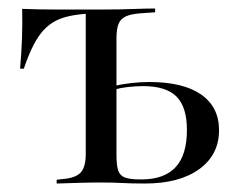

<svg xmlns="http://www.w3.org/2000/svg" viewBox="-20 -433 559 453"><path d="M182.3 -206.5V-407.3L187.9 -401.6H216.9Q162.1 -401.6 129 -391.1Q96 -380.6 75 -352.4Q54 -324.2 36.3 -271H27.4Q30.6 -308.1 31.9 -342.7Q33.1 -377.4 32.3 -412.1Q52.4 -411.3 73.4 -410.9Q94.4 -410.5 114.5 -410.5H216.9H219.4H218.5Q241.9 -410.5 262.5 -410.9Q283.1 -411.3 304 -412.1Q325 -412.9 346 -412.9V-404L311.3 -401.6Q289.5 -400 277 -394.4Q264.5 -388.7 259.7 -376.6Q254.8 -364.5 254.8 -343.5V-206.5ZM218.5 -2.4Q190.3 -2.4 165.3 -1.6Q140.3 -0.8 113.7 0V-8.9L127.4 -10.5Q158.1 -12.9 170.2 -25.8Q182.3 -38.7 182.3 -69.4V-206.5H254.8V-67.7Q254.8 -42.7 258.9 -30.6Q262.9 -18.5 275 -14.1Q287.1 -9.7 310.5 -9.7H316.9Q368.5 -10.5 394.8 -39.1Q421 -67.7 421 -126.6Q421 -180.6 396.4 -205.2Q371.8 -229.8 317.7 -229.8Q300 -229.8 282.3 -227.8Q264.5 -225.8 246.8 -221V-229.8Q268.5 -234.7 290.3 -237.1Q312.1 -239.5 332.3 -239.5Q412.1 -239.5 454.4 -210.1Q496.8 -180.6 496.8 -125.8Q496.8 -67.7 450 -33.9Q403.2 0 321.8 0Q291.1 0 269 -1.2Q246.8 -2.4 218.5 -2.4Z"/></svg>

Font: Playfair 144pt SemiCondensed Light
Style: Regular
Weight: 300
Width: 4
Designer: Claus Eggers Sørensen
Foundry: Claus Eggers Sørensen
Version: Version 2.203